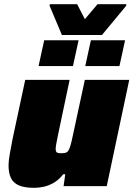

<svg xmlns="http://www.w3.org/2000/svg" viewBox="-20 -893 640 921"><path d="M145 8Q97 8 70 -4Q43 -16 32 -40Q21 -64 21 -100Q21 -121 27 -155Q33 -189 40 -225L101 -510H314L260 -254Q255 -230 251 -209Q247 -188 247 -179Q247 -170 249.5 -165.5Q252 -161 257.5 -159.5Q263 -158 271 -158Q285 -158 293.5 -160Q302 -162 307.5 -170Q313 -178 318 -195Q323 -212 329 -241L387 -510H600L492 0H285L293 -57H283Q262 -30 237.5 -16Q213 -2 189 3Q165 8 145 8ZM389 -576 416 -700H580L553 -576ZM165 -576 192 -700H357L330 -576ZM277 -725 218 -865 219 -873H350L387 -801L448 -873H586L585 -865L469 -725Z"/></svg>

Font: Saira Thin Black
Style: Italic
Weight: 900
Italic angle: -12°
Version: Version 1.101